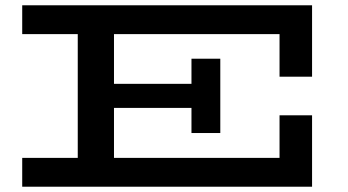

<svg xmlns="http://www.w3.org/2000/svg" viewBox="-20 -706 1316 726"><path d="M64 0V-109H1037V-270H1160V0ZM274 -60V-616H411V-60ZM326 -298V-389H767V-298ZM704 -203V-484H813V-203ZM1037 -416V-577H64V-686H1160V-416Z"/></svg>

Font: BioRhyme Expanded SemiBold
Style: Regular
Weight: 600
Width: 7
Designer: Aoife Mooney
Foundry: Aoife Mooney Type
Version: Version 1.600;gftools[0.9.33]